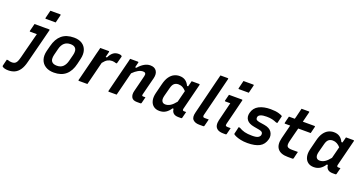

<svg xmlns="http://www.w3.org/2000/svg" viewBox="-144 -1638 5087 2689"><g transform="rotate(20 2400.0 -293.5)"><path d="M337 -536Q342 -536 344.5 -532.5Q347 -529 345 -525Q323 -436 301.5 -352.5Q280 -269 258.5 -185Q237 -101 213 -7Q194 71 162.5 116Q131 161 89 180.5Q47 200 -5 200Q-37 200 -59.5 194Q-82 188 -94 178Q-102 170 -99 164Q-93 138 -87.5 115.5Q-82 93 -75 66H-57Q-32 77 3 77Q40 77 60 57Q71 46 79.5 28Q88 10 100 -34Q117 -102 132.5 -162Q148 -222 164 -283.5Q180 -345 198 -414H99Q87 -414 91 -425Q98 -451 105.5 -481Q113 -511 119 -536ZM264 -787H411Q422 -787 419 -776L390 -658H243Q232 -658 235 -669Z M706 -547Q778 -547 826 -516.5Q874 -486 892.5 -430Q911 -374 893 -298L874 -217Q848 -105 781 -47Q714 11 604 11Q529 11 478.5 -20.5Q428 -52 409 -108.5Q390 -165 408 -239L429 -320Q457 -433 525 -490Q593 -547 706 -547ZM691 -444Q634 -444 599 -412.5Q564 -381 549 -322L524 -223Q516 -191 518.5 -163Q521 -135 538 -118Q561 -94 612 -94Q668 -94 701.5 -126Q735 -158 750 -215L775 -312Q784 -345 781.5 -374Q779 -403 761 -421Q738 -444 691 -444Z M1102 0H975Q964 0 967 -11Q969 -17 977 -48.5Q985 -80 997 -128Q1009 -176 1023 -231.5Q1037 -287 1050.5 -340.5Q1064 -394 1074 -437Q1082 -467 1088.5 -492Q1095 -517 1099 -536H1225Q1236 -536 1233 -525Q1224 -489 1213 -443H1232Q1257 -495 1289.5 -520.5Q1322 -546 1368 -546Q1388 -546 1400.5 -542Q1413 -538 1417 -533Q1422 -528 1421 -523Q1413 -492 1406 -467Q1399 -442 1391 -412H1374Q1362 -416 1349 -419Q1336 -422 1319 -422Q1284 -422 1253.5 -406Q1223 -390 1189 -346Q1168 -263 1145.5 -172.5Q1123 -82 1102 0Z M1544 -536H1661Q1673 -536 1669 -525Q1660 -488 1650 -448H1669Q1710 -496 1754 -521.5Q1798 -547 1843 -547Q1907 -547 1935.5 -505Q1964 -463 1947 -394Q1930 -327 1913 -261.5Q1896 -196 1879 -127Q1876 -112 1881 -107Q1885 -103 1897 -103H1930Q1924 -80 1918.5 -57Q1913 -34 1907 -11Q1904 0 1893 0H1839Q1778 0 1758 -38Q1738 -76 1752 -131Q1768 -194 1782.5 -252Q1797 -310 1813 -375Q1828 -432 1776 -432Q1708 -432 1626 -350Q1604 -262 1582 -174.5Q1560 -87 1538 0H1421Q1409 0 1413 -11Q1440 -118 1466.5 -224.5Q1493 -331 1520 -437Q1528 -467 1534 -492Q1540 -517 1544 -536Z M2278 -547Q2331 -547 2366 -523Q2401 -499 2423 -452H2439Q2444 -470 2449 -489.5Q2454 -509 2461 -536H2574Q2585 -536 2582 -524Q2558 -427 2532 -324.5Q2506 -222 2484 -134Q2477 -104 2504 -104H2536Q2530 -81 2524 -57Q2518 -33 2512 -10Q2509 0 2499 0H2457Q2408 0 2382.5 -23Q2357 -46 2355 -87H2339Q2309 -40 2269.5 -15Q2230 10 2177 10Q2123 10 2088 -17.5Q2053 -45 2041.5 -94Q2030 -143 2046 -208L2082 -351Q2100 -425 2130.5 -467.5Q2161 -510 2199 -528.5Q2237 -547 2278 -547ZM2181 -120Q2197 -104 2225 -104Q2262 -104 2298 -126Q2334 -148 2375 -200Q2386 -243 2397 -286Q2408 -329 2419 -373Q2396 -400 2367 -416Q2338 -432 2304 -432Q2267 -432 2242.5 -412Q2218 -392 2205 -342L2170 -209Q2155 -146 2181 -120Z M2784 -639Q2791 -665 2798 -694Q2805 -723 2812 -750H2922Q2933 -750 2930 -739Q2894 -593 2857.5 -446.5Q2821 -300 2784 -154Q2778 -133 2785 -123Q2788 -118 2795 -116Q2802 -114 2811 -114H2869Q2863 -89 2856.5 -63Q2850 -37 2843 -11Q2842 -5 2837.5 -2.5Q2833 0 2829 0H2768Q2706 0 2673.5 -33Q2641 -66 2661 -143Q2692 -267 2722.5 -391Q2753 -515 2784 -639Z M3017 -536H3211Q3222 -536 3219 -525Q3196 -431 3172.5 -337Q3149 -243 3125 -148Q3118 -121 3126 -113Q3134 -105 3154 -105H3199Q3193 -82 3187 -57Q3181 -32 3175 -9Q3173 0 3162 0H3130Q3071 0 3040.5 -20.5Q3010 -41 3003 -75.5Q2996 -110 3006 -152Q3023 -223 3040.5 -292Q3058 -361 3075 -431H3002Q2990 -431 2993 -442Q2999 -465 3005 -489Q3011 -513 3017 -536ZM3142 -787H3289Q3300 -787 3297 -776L3268 -658H3121Q3110 -658 3113 -669Z M3516 -108Q3578 -108 3603.5 -122.5Q3629 -137 3635 -160Q3641 -180 3630.5 -197Q3620 -214 3577 -222L3500 -236Q3421 -250 3390 -292Q3359 -334 3374 -395Q3394 -475 3463.5 -511Q3533 -547 3636 -547Q3713 -547 3759.5 -532.5Q3806 -518 3813 -510Q3817 -506 3814 -500Q3808 -473 3801.5 -448.5Q3795 -424 3789 -397H3771Q3736 -413 3701.5 -421Q3667 -429 3619 -429Q3508 -429 3495 -381Q3490 -361 3498.5 -346Q3507 -331 3543 -323L3625 -310Q3707 -297 3738 -249Q3769 -201 3755 -144Q3733 -59 3667 -24Q3601 11 3488 11Q3432 11 3386.5 1Q3341 -9 3312.5 -22Q3284 -35 3277 -43Q3274 -47 3275 -52Q3283 -83 3288.5 -107.5Q3294 -132 3299 -156H3317Q3359 -131 3403 -119.5Q3447 -108 3516 -108Z M4198 -114Q4191 -87 4185 -62.5Q4179 -38 4173 -11Q4169 0 4159 0H4088Q3981 0 3936.5 -56Q3892 -112 3918 -217Q3931 -269 3944 -320.5Q3957 -372 3970 -424H3894Q3882 -424 3886 -435Q3892 -462 3898 -485.5Q3904 -509 3911 -536H3998Q4003 -553 4007.5 -570.5Q4012 -588 4016 -606Q4022 -629 4027.5 -652.5Q4033 -676 4039 -700H4148Q4160 -700 4156 -689Q4147 -651 4137 -612.5Q4127 -574 4118 -536H4293Q4303 -536 4301 -525Q4294 -498 4288.5 -474.5Q4283 -451 4276 -424H4090Q4076 -372 4063 -320Q4050 -268 4037 -216Q4022 -155 4039 -134Q4049 -123 4067.5 -118.5Q4086 -114 4113 -114Z M4578 -547Q4631 -547 4666 -523Q4701 -499 4723 -452H4739Q4744 -470 4749 -489.5Q4754 -509 4761 -536H4874Q4885 -536 4882 -524Q4858 -427 4832 -324.5Q4806 -222 4784 -134Q4777 -104 4804 -104H4836Q4830 -81 4824 -57Q4818 -33 4812 -10Q4809 0 4799 0H4757Q4708 0 4682.5 -23Q4657 -46 4655 -87H4639Q4609 -40 4569.5 -15Q4530 10 4477 10Q4423 10 4388 -17.5Q4353 -45 4341.5 -94Q4330 -143 4346 -208L4382 -351Q4400 -425 4430.5 -467.5Q4461 -510 4499 -528.5Q4537 -547 4578 -547ZM4481 -120Q4497 -104 4525 -104Q4562 -104 4598 -126Q4634 -148 4675 -200Q4686 -243 4697 -286Q4708 -329 4719 -373Q4696 -400 4667 -416Q4638 -432 4604 -432Q4567 -432 4542.5 -412Q4518 -392 4505 -342L4470 -209Q4455 -146 4481 -120Z"/></g></svg>

Font: Recursive Sn Lnr St SmB
Style: Italic
Weight: 600
Italic angle: -15°
Version: Version 1.079;hotconv 1.0.112;makeotfexe 2.5.65598; ttfautoh